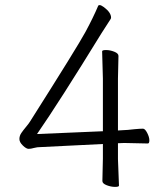

<svg xmlns="http://www.w3.org/2000/svg" viewBox="-20 -726 640 752"><path d="M442 -103 446 1Q446 6 430.5 6Q415 6 398 -0.5Q381 -7 381 -17L383 -105V-162L141 -150Q125 -150 113 -146.5Q101 -143 92 -143Q83 -143 69.5 -156Q56 -169 56 -181.5Q56 -194 63.5 -205Q71 -216 81.5 -228.5Q92 -241 97 -249Q284 -544 314.5 -600.5Q345 -657 364 -702Q365 -706 370.5 -706Q376 -706 387 -698Q415 -677 415 -657Q415 -654 413 -651L377 -595Q211 -325 125 -201L383 -212V-418L380 -525Q380 -530 395.5 -530Q411 -530 427.5 -523.5Q444 -517 444 -507L442 -418V-215Q487 -217 507 -220Q528 -222 540 -222Q548 -222 556.5 -205.5Q565 -189 565 -176.5Q565 -164 559 -164L466 -166L442 -165Z"/></svg>

Font: Moon Stars Kai T HW Light
Style: Regular
Weight: 300
Designer: GuiWonder
Version: Version 1.101